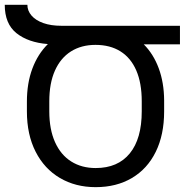

<svg xmlns="http://www.w3.org/2000/svg" viewBox="-54 -770 775 800"><path d="M695.8 -585.4H544.9Q585.4 -544.9 607.4 -485.4Q629.4 -425.8 629.9 -352.1V-305.7Q629.9 -208.5 595 -137.5Q560.1 -66.4 495.6 -28.3Q431.2 9.8 344.7 9.8Q260.7 9.8 195.8 -28.3Q130.9 -66.4 94.5 -137.7Q58.1 -209 58.1 -305.7V-346.7Q58.1 -423.3 80.8 -484.1Q103.5 -544.9 145.5 -586.4Q63.5 -592.8 14.6 -631.8Q-34.2 -670.9 -34.2 -750H60.1Q60.1 -725.1 77.4 -705.1Q94.7 -685.1 126.7 -673.8Q158.7 -662.6 201.2 -662.6H695.8ZM536.6 -348.1Q536.6 -423.8 513.9 -476.3Q491.2 -528.8 448 -555.9Q404.8 -583 343.8 -583Q285.2 -583 241.9 -555.9Q198.7 -528.8 175 -476.1Q151.4 -423.3 151.4 -348.1V-306.2Q151.4 -231 175.3 -177.7Q199.2 -124.5 242.7 -97.2Q286.1 -69.8 344.7 -69.8Q437 -69.8 486.8 -130.9Q536.6 -191.9 536.6 -306.2Z"/></svg>

Font: Mardoto
Style: Regular
Weight: 400
Designer: Christian Robertson, Vahan Hovhannisyan
Foundry: Google
Version: Version 1.000